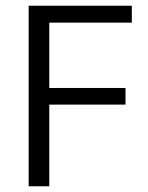

<svg xmlns="http://www.w3.org/2000/svg" viewBox="-20 -650 515 670"><path d="M440 -630V-571H152V-343H418V-285H152V0H80V-630Z"/></svg>

Font: Mukta Light
Style: Regular
Weight: 300
Designer: Girish Dalvi and Yashodeep Gholap
Foundry: Ek Type
Version: Version 2.538;PS 1.002;hotconv 16.6.51;makeotf.lib2.5.65220;